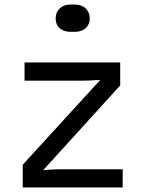

<svg xmlns="http://www.w3.org/2000/svg" viewBox="-20 -825 640 845"><path d="M88 -550H509V-449L170 -76Q181 -77 194 -78Q205 -79 218 -79.5Q231 -80 245 -80H520V0H80V-100L421 -473Q409 -472 395 -472Q384 -471 369.5 -470.5Q355 -470 341 -470H88ZM290 -805H310Q339 -805 357 -788Q375 -771 375 -744Q375 -717 357 -701Q339 -685 310 -685H290Q261 -685 243 -700.5Q225 -716 225 -744Q225 -771 243 -788Q261 -805 290 -805Z"/></svg>

Font: JetBrainsMono NF
Style: Regular
Weight: 400
Monospace: yes
Designer: Philipp Nurullin, Konstantin Bulenkov
Foundry: JetBrains
Version: Version 1.0.2; ttfautohint (v1.8.3)